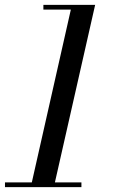

<svg xmlns="http://www.w3.org/2000/svg" viewBox="-36 -770 490 790"><path d="M90.5 0 255.5 -730.5H142.5V-750H355.5L185.5 0ZM-15.5 0V-19.5H299V0Z"/></svg>

Font: Bodoni Moda SC
Style: Italic
Weight: 400
Italic angle: -13°
Designer: Owen Earl
Foundry: indestructible type
Version: Version 2.005